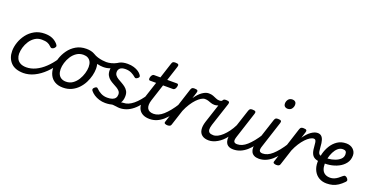

<svg xmlns="http://www.w3.org/2000/svg" viewBox="-32 -1548 4459 2319"><g transform="rotate(20 2197.0 -388.0)"><path d="M274 17Q163 17 108.5 -40.5Q54 -98 54 -189Q54 -242 73.5 -299.5Q93 -357 131 -407Q169 -457 225.5 -488Q282 -519 355 -519Q414 -519 454.5 -501Q495 -483 525 -448Q540 -430 535.5 -417.5Q531 -405 519 -394Q506 -384 493 -382.5Q480 -381 466 -396Q447 -417 419 -428Q391 -439 346 -439Q296 -439 258 -414Q220 -389 194.5 -349.5Q169 -310 156.5 -266.5Q144 -223 144 -185Q144 -153 157.5 -124Q171 -95 202 -77.5Q233 -60 284 -60Q298 -60 303.5 -48.5Q309 -37 307 -21.5Q305 -6 296.5 5.5Q288 17 274 17Z M268 17Q259 17 255 5.5Q251 -6 252.5 -21.5Q254 -37 261 -48.5Q268 -60 279 -60Q340 -60 399.5 -88Q459 -116 514 -168Q569 -220 615 -289Q621 -297 633 -292Q645 -287 653.5 -277.5Q662 -268 656 -259Q604 -173 541 -111.5Q478 -50 409 -16.5Q340 17 268 17Z M780 19Q718 19 675 -6Q632 -31 610.5 -75.5Q589 -120 589 -176Q589 -229 608 -288.5Q627 -348 664.5 -400.5Q702 -453 758.5 -486Q815 -519 890 -519Q952 -519 994.5 -495.5Q1037 -472 1058.5 -429.5Q1080 -387 1080 -331Q1080 -291 1068.5 -243.5Q1057 -196 1033.5 -149.5Q1010 -103 974 -65Q938 -27 889.5 -4Q841 19 780 19ZM790 -61Q839 -61 876 -87Q913 -113 938 -153.5Q963 -194 976 -238.5Q989 -283 989 -321Q989 -360 976 -386Q963 -412 939 -425.5Q915 -439 882 -439Q832 -439 794 -413.5Q756 -388 730.5 -348Q705 -308 692 -264Q679 -220 679 -183Q679 -144 692.5 -116.5Q706 -89 731 -75Q756 -61 790 -61Z M1152 -381Q1117 -381 1071 -392Q1025 -403 985 -430Q965 -444 966.5 -460.5Q968 -477 979.5 -487.5Q991 -498 999 -493Q1024 -477 1055.5 -467.5Q1087 -458 1117 -454Q1147 -450 1167 -450Q1197 -450 1232 -459Q1267 -468 1303 -488Q1317 -496 1327.5 -485.5Q1338 -475 1336.5 -458.5Q1335 -442 1313 -430Q1276 -411 1249 -400Q1222 -389 1199.5 -385Q1177 -381 1152 -381Z M1394 -17Q1423 -29 1449.5 -38.5Q1476 -48 1497.5 -53Q1519 -58 1533 -58Q1542 -58 1544 -46.5Q1546 -35 1542 -20.5Q1538 -6 1529.5 5.5Q1521 17 1509 17Q1489 17 1468 13Q1447 9 1421.5 8Q1396 7 1362 13ZM1324 19Q1283 19 1245.5 7.5Q1208 -4 1178.5 -23.5Q1149 -43 1130 -67Q1124 -76 1123.5 -86Q1123 -96 1138 -109Q1151 -121 1162 -123Q1173 -125 1183 -113Q1206 -88 1243 -69Q1280 -50 1325 -50Q1363 -50 1388.5 -59Q1414 -68 1427 -86.5Q1440 -105 1440 -131Q1440 -157 1425.5 -174Q1411 -191 1388.5 -204.5Q1366 -218 1340 -231.5Q1314 -245 1291.5 -262.5Q1269 -280 1254.5 -306.5Q1240 -333 1240 -372Q1240 -409 1258.5 -442.5Q1277 -476 1317.5 -497.5Q1358 -519 1420 -519Q1465 -519 1501 -508Q1537 -497 1561.5 -480Q1586 -463 1598 -445Q1608 -432 1608 -422.5Q1608 -413 1594 -401Q1582 -392 1572 -389Q1562 -386 1551 -396Q1527 -418 1494 -434Q1461 -450 1418 -450Q1369 -450 1348 -430Q1327 -410 1327 -381Q1327 -356 1341.5 -338Q1356 -320 1378.5 -306.5Q1401 -293 1426.5 -279Q1452 -265 1474.5 -247.5Q1497 -230 1511.5 -205.5Q1526 -181 1526 -143Q1526 -85 1499 -49Q1472 -13 1426 3Q1380 19 1324 19Z M1508 17Q1494 17 1487.5 5.5Q1481 -6 1483.5 -20.5Q1486 -35 1498 -46.5Q1510 -58 1531 -58Q1562 -58 1593 -71Q1624 -84 1656 -110Q1688 -136 1721 -175.5Q1754 -215 1788 -268Q1797 -282 1808.5 -281Q1820 -280 1827 -270.5Q1834 -261 1829 -249Q1794 -181 1756.5 -131Q1719 -81 1678.5 -48Q1638 -15 1595.5 1Q1553 17 1508 17Z M1892 17Q1843 17 1808.5 0Q1774 -17 1756 -48Q1738 -79 1737 -121.5Q1736 -164 1753 -215L1820 -420H1741Q1730 -420 1726 -430Q1722 -440 1727 -460Q1733 -480 1743 -490Q1753 -500 1763 -500H1846L1910 -698Q1916 -718 1925.5 -724Q1935 -730 1955 -730Q1986 -730 1994.5 -720.5Q2003 -711 1996 -691L1934 -500H2060Q2071 -500 2075.5 -490.5Q2080 -481 2074 -460Q2069 -441 2059 -430.5Q2049 -420 2038 -420H1909L1839 -205Q1827 -169 1827 -141Q1827 -113 1837.5 -94.5Q1848 -76 1868 -67Q1888 -58 1916 -58Q1930 -58 1935.5 -46.5Q1941 -35 1939 -20.5Q1937 -6 1925 5.5Q1913 17 1892 17Z M1895 17Q1881 17 1874.5 5.5Q1868 -6 1870.5 -20.5Q1873 -35 1885 -46.5Q1897 -58 1918 -58Q1948 -58 1978.5 -71Q2009 -84 2040 -111.5Q2071 -139 2104.5 -180Q2138 -221 2173 -277Q2182 -290 2194 -289Q2206 -288 2212.5 -278.5Q2219 -269 2213 -257Q2177 -187 2139 -135Q2101 -83 2061.5 -49.5Q2022 -16 1980.5 0.5Q1939 17 1895 17Z M2121 15Q2105 15 2091 8Q2077 1 2084 -18L2234 -483Q2241 -503 2250.5 -509Q2260 -515 2279 -515Q2310 -515 2318.5 -505.5Q2327 -496 2320 -476L2295 -397Q2315 -426 2336 -449Q2357 -472 2379 -487.5Q2401 -503 2421.5 -511Q2442 -519 2462 -519Q2481 -519 2488 -507Q2495 -495 2491 -479Q2487 -463 2474 -451Q2461 -439 2441 -439Q2420 -439 2393.5 -423Q2367 -407 2338.5 -377Q2310 -347 2283 -305Q2256 -263 2234 -211L2169 -11Q2165 2 2154.5 8.5Q2144 15 2121 15Z M2574 -411Q2547 -411 2526 -418.5Q2505 -426 2486 -432.5Q2467 -439 2442 -439Q2423 -439 2417 -451Q2411 -463 2415 -479Q2419 -495 2431.5 -507Q2444 -519 2463 -519Q2495 -519 2519 -510Q2543 -501 2564.5 -491Q2586 -481 2609 -481Q2623 -481 2632.5 -484.5Q2642 -488 2651 -494Q2663 -503 2671.5 -496Q2680 -489 2681 -476Q2682 -463 2671 -454Q2639 -426 2614 -418.5Q2589 -411 2574 -411Z M2653 16Q2599 16 2567 -8Q2535 -32 2528.5 -76.5Q2522 -121 2541 -181L2640 -483Q2647 -503 2656.5 -509Q2666 -515 2685 -515Q2716 -515 2724.5 -505.5Q2733 -496 2726 -476L2627 -175Q2615 -137 2616 -112Q2617 -87 2633.5 -74.5Q2650 -62 2684 -62Q2711 -62 2740.5 -77Q2770 -92 2800 -120Q2830 -148 2858.5 -186.5Q2887 -225 2910 -272L2979 -483Q2986 -503 2995.5 -509Q3005 -515 3024 -515Q3055 -515 3063.5 -505.5Q3072 -496 3065 -476L2957 -143Q2941 -95 2950 -76.5Q2959 -58 2991 -58Q3005 -58 3011 -46.5Q3017 -35 3014.5 -20.5Q3012 -6 3000 5.5Q2988 17 2967 17Q2938 17 2917.5 8.5Q2897 0 2885 -15Q2873 -30 2868 -49.5Q2863 -69 2863 -92L2865 -109Q2842 -79 2816 -56Q2790 -33 2762.5 -17Q2735 -1 2707.5 7.5Q2680 16 2653 16Z M2970 17Q2956 17 2949.5 5.5Q2943 -6 2945.5 -20.5Q2948 -35 2960 -46.5Q2972 -58 2993 -58Q3023 -58 3053.5 -71Q3084 -84 3115 -111.5Q3146 -139 3179.5 -180Q3213 -221 3248 -277Q3257 -290 3269 -289Q3281 -288 3287.5 -278.5Q3294 -269 3288 -257Q3252 -187 3214 -135Q3176 -83 3136.5 -49.5Q3097 -16 3055.5 0.5Q3014 17 2970 17Z M3297 17Q3260 17 3235.5 4Q3211 -9 3199.5 -32.5Q3188 -56 3188 -86Q3188 -116 3200 -152L3308 -483Q3315 -503 3324.5 -509Q3334 -515 3353 -515Q3384 -515 3392.5 -505.5Q3401 -496 3394 -476L3286 -143Q3269 -95 3278 -76.5Q3287 -58 3320 -58Q3334 -58 3340 -46.5Q3346 -35 3343.5 -20.5Q3341 -6 3329.5 5.5Q3318 17 3297 17ZM3415 -669Q3395 -669 3381 -682Q3367 -695 3367 -720Q3367 -747 3384.5 -771Q3402 -795 3439 -795Q3460 -795 3474 -782.5Q3488 -770 3488 -744Q3488 -717 3470.5 -693Q3453 -669 3415 -669Z M3296 17Q3282 17 3275.5 5.5Q3269 -6 3271.5 -20.5Q3274 -35 3286 -46.5Q3298 -58 3319 -58Q3349 -58 3379.5 -71Q3410 -84 3441 -111.5Q3472 -139 3505.5 -180Q3539 -221 3574 -277Q3583 -290 3595 -289Q3607 -288 3613.5 -278.5Q3620 -269 3614 -257Q3578 -187 3540 -135Q3502 -83 3462.5 -49.5Q3423 -16 3381.5 0.5Q3340 17 3296 17Z M3521 15Q3505 15 3491 8Q3477 1 3484 -18L3634 -483Q3641 -503 3650.5 -509Q3660 -515 3679 -515Q3710 -515 3718.5 -505.5Q3727 -496 3720 -476L3695 -397Q3715 -426 3736 -449Q3757 -472 3779 -487.5Q3801 -503 3821.5 -511Q3842 -519 3862 -519Q3881 -519 3888 -507Q3895 -495 3891 -479Q3887 -463 3874 -451Q3861 -439 3841 -439Q3820 -439 3793.5 -423Q3767 -407 3738.5 -377Q3710 -347 3683 -305Q3656 -263 3634 -211L3569 -11Q3565 2 3554.5 8.5Q3544 15 3521 15Z M4011 -200Q3970 -201 3941 -214.5Q3912 -228 3897 -259Q3882 -290 3879 -340Q3876 -380 3872.5 -401.5Q3869 -423 3861.5 -431Q3854 -439 3840 -439Q3821 -439 3815.5 -451Q3810 -463 3814 -479Q3818 -495 3831 -507Q3844 -519 3863 -519Q3890 -519 3908.5 -504Q3927 -489 3937 -457Q3947 -425 3950 -371Q3952 -338 3955.5 -317.5Q3959 -297 3967 -286.5Q3975 -276 3990 -272.5Q4005 -269 4028 -269Q4045 -269 4050.5 -258.5Q4056 -248 4053.5 -234.5Q4051 -221 4040 -210.5Q4029 -200 4011 -200Z M4168 18Q4112 18 4069.5 -7Q4027 -32 4003 -78.5Q3979 -125 3979 -187Q3979 -239 3994 -297Q4009 -355 4039.5 -405Q4070 -455 4117.5 -487Q4165 -519 4231 -519Q4257 -519 4279.5 -511Q4302 -503 4318.5 -488Q4335 -473 4344.5 -453Q4354 -433 4354 -408Q4354 -350 4322.5 -308Q4291 -266 4239.5 -240Q4188 -214 4128 -205.5Q4068 -197 4012 -204L4015 -273Q4047 -267 4089 -270.5Q4131 -274 4171 -288.5Q4211 -303 4237.5 -328Q4264 -353 4264 -390Q4264 -416 4252.5 -427.5Q4241 -439 4216 -439Q4180 -439 4152.5 -415Q4125 -391 4106 -353Q4087 -315 4077.5 -274Q4068 -233 4068 -198Q4068 -156 4080 -125.5Q4092 -95 4118.5 -78.5Q4145 -62 4186 -62Q4211 -62 4235 -71.5Q4259 -81 4281.5 -98Q4304 -115 4325 -134Q4339 -147 4352 -144.5Q4365 -142 4376 -131Q4389 -119 4391.5 -105.5Q4394 -92 4380 -79Q4347 -45 4313.5 -23Q4280 -1 4244 8.5Q4208 18 4168 18Z"/></g></svg>

Font: Playwrite DK Loopet
Style: Regular
Weight: 400
Designer: Veronika Burian, José Scaglione
Foundry: TypeTogether
Version: Version 1.002